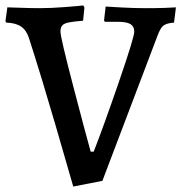

<svg xmlns="http://www.w3.org/2000/svg" viewBox="-28 -669 666 705"><path d="M79 -527Q70 -557 50 -571Q30 -585 -5 -586L-8 -591L-1 -642Q12 -642 48 -640.5Q84 -639 119 -639Q158 -639 210 -643Q262 -647 278 -649L282 -641L277 -593Q241 -590 224 -586.5Q207 -583 200.5 -575.5Q194 -568 194 -553Q194 -532 240.5 -354Q287 -176 305 -112H316Q352 -204 408.5 -368Q465 -532 465 -553Q465 -572 451 -580.5Q437 -589 404 -589H357L354 -594L360 -645Q374 -644 419.5 -641.5Q465 -639 506 -639Q545 -639 576.5 -640Q608 -641 618 -642L611 -586Q583 -584 571.5 -574.5Q560 -565 550 -537L348 -5L241 16Q226 -37 175.5 -210.5Q125 -384 79 -527Z"/></svg>

Font: Alegreya Medium
Style: Regular
Weight: 500
Designer: Juan Pablo del Peral
Foundry: Huerta Tipografica
Version: Version 2.007; ttfautohint (v1.6)